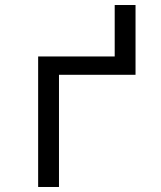

<svg xmlns="http://www.w3.org/2000/svg" viewBox="-20 -745 640 765"><path d="M132 0V-520H437V-725H520V-447H215V0Z"/></svg>

Font: Iosevka SS04 Extended
Style: Regular
Weight: 400
Width: 7
Monospace: yes
Designer: Belleve Invis
Foundry: Belleve Invis
Version: Version 19.0.0; ttfautohint (v1.8.4)